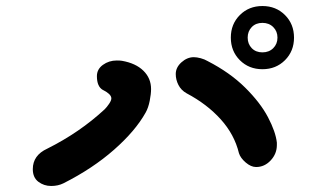

<svg xmlns="http://www.w3.org/2000/svg" viewBox="-20 -768 1040 638"><path d="M774 -259Q759 -321 713.5 -371.5Q668 -422 600 -458Q582 -468 573 -485.5Q564 -503 564 -522Q564 -544 583 -561Q602 -578 624 -578Q634 -578 647 -574.5Q660 -571 670 -565Q744 -527 794.5 -477Q845 -427 870.5 -378.5Q896 -330 900 -294V-286Q900 -257 879.5 -235Q859 -213 831 -213Q814 -213 796.5 -228Q779 -243 774 -259ZM89 -206Q89 -252 137 -274Q245 -328 328 -405Q335 -412 342.5 -423Q350 -434 350 -441Q350 -449 341.5 -456.5Q333 -464 322 -469Q302 -480 302 -515Q302 -538 322 -552.5Q342 -567 368 -567Q379 -567 385 -566Q431 -558 456.5 -533Q482 -508 482 -472Q482 -456 477.5 -433Q473 -410 464 -394Q430 -333 359 -270.5Q288 -208 191 -159Q173 -150 150 -150Q126 -150 107.5 -164Q89 -178 89 -206ZM747 -643Q747 -688 777 -718Q807 -748 852 -748Q897 -748 927 -718Q957 -688 957 -643Q957 -598 927 -568Q897 -538 852 -538Q807 -538 777 -568Q747 -598 747 -643ZM902 -643Q902 -664 888 -678Q874 -692 852 -692Q830 -692 816.5 -678Q803 -664 803 -643Q803 -622 816.5 -608Q830 -594 852 -594Q874 -594 888 -608Q902 -622 902 -643Z"/></svg>

Font: Tsukimi Rounded
Style: Bold
Weight: 700
Designer: Takashi Funayama
Foundry: Takashi Funayama
Version: Version 1.032; ttfautohint (v1.8.3)